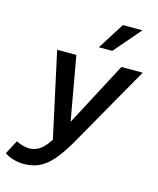

<svg xmlns="http://www.w3.org/2000/svg" viewBox="-193 -785 873 1062"><g transform="rotate(15 243.0 -254.0)"><path d="M43 188Q14 188 -16 179Q-46 170 -65 156L-23 77Q-6 85 13.5 91Q33 97 51 97Q82 97 109 80.5Q136 64 167 17L61 -470H171L236 -104L429 -470H551L284 0Q252 55 223.5 91.5Q195 128 166.5 149.5Q138 171 107.5 179.5Q77 188 43 188ZM280 -543 377 -696H489L357 -543Z"/></g></svg>

Font: Celebes SemiBold
Style: Italic
Weight: 600
Italic angle: -10°
Designer: Anugrah Pasau
Foundry: Lafontype
Version: Version 1.000; ttfautohint (v1.8.4)